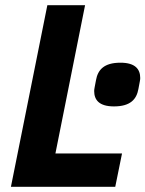

<svg xmlns="http://www.w3.org/2000/svg" viewBox="-20 -718 559 738"><path d="M418 -309C482 -309 505 -337 512 -376C517 -404 519 -410 519 -418C519 -452 500 -477 443 -477C379 -477 356 -449 349 -410C344 -382 342 -376 342 -368C342 -334 361 -309 418 -309ZM423 0 449 -128H193L307 -698H162L22 0Z"/></svg>

Font: LVC Sans
Style: Bold Italic
Weight: 700
Italic angle: -11.31°
Designer: Mike Abbink, Paul van der Laan, Pieter van Rosmalen
Foundry: Bold Monday
Version: Version 3.0